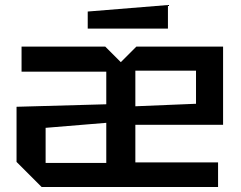

<svg xmlns="http://www.w3.org/2000/svg" viewBox="-20 -746 960 766"><path d="M46 -100V-320L404 -330V-460H66V-560H400L462 -498L524 -560H870V-248H520V-98H850V0H146ZM520 -322 762 -332V-464H520ZM162 -236V-96H404V-256ZM330 -632V-700L650 -726V-632Z"/></svg>

Font: Tektur Medium
Style: Regular
Weight: 500
Designer: Adam Jagosz
Foundry: Adam Jagosz
Version: Version 1.005;gftools[0.9.30]